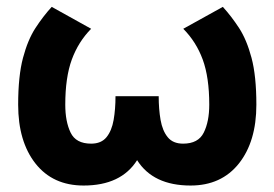

<svg xmlns="http://www.w3.org/2000/svg" viewBox="-20 -541 819 573"><path d="M34.2 -228.5Q34.2 -314 48.6 -368.2Q63 -422.4 85.9 -457.5Q108.9 -492.7 134.3 -520.5L252 -455.1Q213.9 -416.5 194.3 -363.3Q174.8 -310.1 174.8 -228.5Q174.8 -178.2 190.7 -145.3Q206.5 -112.3 252 -112.3Q282.2 -112.3 297.9 -131.6Q313.5 -150.9 319.1 -183.1Q324.7 -215.3 324.7 -253.9H453.6Q453.6 -215.3 459.2 -183.1Q464.8 -150.9 480.5 -131.6Q496.1 -112.3 526.4 -112.3Q571.8 -112.3 588.1 -145.3Q604.5 -178.2 604.5 -228.5Q604.5 -310.1 585 -363.3Q565.4 -416.5 526.9 -455.1L645 -520.5Q670.4 -492.7 693.4 -457.5Q716.3 -422.4 730.7 -368.2Q745.1 -314 745.1 -228.5Q745.1 -118.7 692.9 -53Q640.6 12.7 548.8 12.7Q437 12.7 389.2 -63Q341.3 12.7 229.5 12.7Q137.7 12.7 85.9 -53Q34.2 -118.7 34.2 -228.5Z"/></svg>

Font: Giphurs
Style: Bold
Weight: 700
Version: Version 0.920; ttfautohint (v1.8.4.7-5d5b)